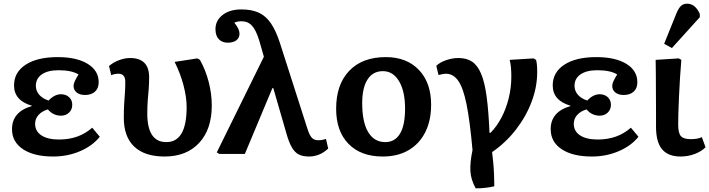

<svg xmlns="http://www.w3.org/2000/svg" viewBox="-20 -833 3838 1039"><path d="M268 14Q164 14 104.5 -25.5Q45 -65 45 -134Q45 -228 152 -259V-261Q56 -289 56 -371Q56 -442 119 -483Q182 -524 292 -524Q395 -524 454.5 -487.5Q514 -451 514 -388Q514 -355 494 -337Q474 -319 440 -319Q412 -319 395 -332.5Q378 -346 378 -369Q378 -388 405 -430Q368 -453 297 -453Q239 -453 206.5 -430.5Q174 -408 174 -369Q174 -341 192.5 -320Q211 -299 243 -289Q275 -323 310 -323Q337 -323 354 -307Q371 -291 371 -266Q371 -240 353.5 -223.5Q336 -207 310 -207Q268 -207 239 -241Q206 -231 188 -210.5Q170 -190 170 -163Q170 -123 204 -100.5Q238 -78 300 -78Q407 -78 479 -142L520 -93Q481 -44 413.5 -15Q346 14 268 14Z M871 14Q763 14 706.5 -39.5Q650 -93 650 -195Q650 -240 652 -271.5Q654 -303 656 -330.5Q658 -358 658 -390Q658 -434 621 -434Q600 -434 582 -426L570 -476Q594 -496 624.5 -507.5Q655 -519 684 -519Q787 -519 787 -415Q787 -378 784.5 -349Q782 -320 779.5 -289.5Q777 -259 777 -219Q777 -64 880 -64Q990 -64 990 -253Q990 -307 973 -371.5Q956 -436 925 -498L1048 -517L1062 -509Q1092 -456 1109 -391Q1126 -326 1126 -262Q1126 -133 1057.5 -59.5Q989 14 871 14Z M1744 -81 1756 -29Q1710 14 1652 14Q1619 14 1597 3Q1575 -8 1559 -36Q1543 -64 1529 -114L1459 -356H1454L1305 0H1167L1153 -8L1408 -526L1383 -613Q1366 -669 1344 -693.5Q1322 -718 1287 -718Q1264 -718 1248 -710Q1276 -677 1276 -650Q1276 -628 1259 -615Q1242 -602 1213 -602Q1182 -602 1164 -621Q1146 -640 1146 -675Q1146 -722 1184.5 -752Q1223 -782 1286 -782Q1341 -782 1379 -765Q1417 -748 1444.5 -709Q1472 -670 1494 -603L1645 -132Q1656 -99 1668.5 -86.5Q1681 -74 1703 -74Q1722 -74 1744 -81Z M2051 14Q1933 14 1866 -54.5Q1799 -123 1799 -244Q1799 -376 1870 -450Q1941 -524 2068 -524Q2181 -524 2247 -454.5Q2313 -385 2313 -267Q2313 -180 2281 -117Q2249 -54 2190.5 -20Q2132 14 2051 14ZM2065 -64Q2117 -64 2144.5 -109.5Q2172 -155 2172 -245Q2172 -339 2139.5 -393.5Q2107 -448 2052 -448Q1998 -448 1969 -403Q1940 -358 1940 -275Q1940 -172 1972.5 -118Q2005 -64 2065 -64Z M2554 186Q2528 139 2525.5 92.5Q2523 46 2537 -21Q2523 -177 2505 -267Q2487 -357 2460 -395.5Q2433 -434 2393 -434Q2380 -434 2353 -427L2341 -477Q2361 -496 2394.5 -507.5Q2428 -519 2461 -519Q2505 -519 2534.5 -499.5Q2564 -480 2583.5 -434Q2603 -388 2613.5 -309.5Q2624 -231 2629 -114H2634Q2668 -148 2693.5 -196.5Q2719 -245 2733 -302Q2747 -359 2747 -418Q2747 -447 2745 -468.5Q2743 -490 2738 -509L2867 -517L2881 -509Q2887 -487 2887 -443Q2887 -362 2856.5 -281.5Q2826 -201 2771 -130.5Q2716 -60 2643 -10Q2646 11 2649 44Q2652 77 2653.5 112Q2655 147 2655 175Q2636 180 2605.5 183.5Q2575 187 2554 186Z M3183 14Q3079 14 3019.5 -25.5Q2960 -65 2960 -134Q2960 -228 3067 -259V-261Q2971 -289 2971 -371Q2971 -442 3034 -483Q3097 -524 3207 -524Q3310 -524 3369.5 -487.5Q3429 -451 3429 -388Q3429 -355 3409 -337Q3389 -319 3355 -319Q3327 -319 3310 -332.5Q3293 -346 3293 -369Q3293 -388 3320 -430Q3283 -453 3212 -453Q3154 -453 3121.5 -430.5Q3089 -408 3089 -369Q3089 -341 3107.5 -320Q3126 -299 3158 -289Q3190 -323 3225 -323Q3252 -323 3269 -307Q3286 -291 3286 -266Q3286 -240 3268.5 -223.5Q3251 -207 3225 -207Q3183 -207 3154 -241Q3121 -231 3103 -210.5Q3085 -190 3085 -163Q3085 -123 3119 -100.5Q3153 -78 3215 -78Q3322 -78 3394 -142L3435 -93Q3396 -44 3328.5 -15Q3261 14 3183 14Z M3663 14Q3596 14 3563 -25Q3530 -64 3530 -147Q3530 -178 3530 -228.5Q3530 -279 3529.5 -334Q3529 -389 3529 -436Q3529 -483 3528 -509L3653 -517L3667 -509Q3663 -465 3660 -414Q3657 -363 3654.5 -313.5Q3652 -264 3651 -223Q3650 -182 3650 -158Q3650 -113 3664.5 -96.5Q3679 -80 3718 -80Q3757 -80 3778 -91L3798 -36Q3775 -13 3739 0.5Q3703 14 3663 14ZM3616 -573 3574 -596 3641 -762Q3653 -790 3665.5 -801.5Q3678 -813 3699 -813Q3742 -813 3767 -758V-740Z"/></svg>

Font: Literata 12pt SemiBold
Style: Regular
Weight: 600
Designer: Latin by Veronika Burian and Jose Scaglione. Greek by Irene Vlachou. Cyrillic by Vera Evstafieva.
Foundry: TypeTogether
Version: Version 3.002